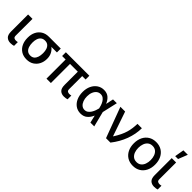

<svg xmlns="http://www.w3.org/2000/svg" viewBox="236 -2001 3235 3235"><g transform="rotate(45 1853.5 -383.0)"><path d="M202.4 6.7Q145.2 6.7 109 -26.6Q72.8 -60 72.8 -141V-545.5H177.6L176.8 -147Q177.2 -110.4 195.5 -99.6Q213.8 -88.8 237.9 -88.8Q249.6 -88.8 261.5 -90.9Q273.4 -93 279.5 -94.5V-4.6Q266.3 -0.4 247 3.2Q227.6 6.7 202.4 6.7Z M588.1 9.9Q510.7 9.9 456 -25.4Q401.3 -60.7 372.5 -121.6Q343.8 -182.5 343.8 -258.5V-269.9Q343.8 -343.4 372.5 -401.8Q401.3 -460.2 455.6 -494.3Q509.9 -528.4 586.6 -528.4H868.6V-436.8H736.2Q777.7 -405.9 802.9 -357.2Q828.1 -308.6 828.1 -248.6V-238.6Q828.1 -172.9 799.9 -116.1Q771.7 -59.3 718 -24.7Q664.4 9.9 588.1 9.9ZM588.1 -81.7Q632.8 -81.7 660.2 -105.8Q687.5 -130 700.1 -170.3Q712.7 -210.6 712.7 -258.5V-269.9Q712.7 -314.6 700.1 -352.6Q687.5 -390.6 659.8 -413.7Q632.1 -436.8 586.6 -436.8Q541.5 -436.8 513.3 -413.7Q485.1 -390.6 472.1 -352.6Q459.2 -314.6 459.2 -269.9V-258.5Q459.2 -210.6 472.1 -170.3Q485.1 -130 513.5 -105.8Q541.9 -81.7 588.1 -81.7Z M1475.5 6.7Q1418.3 6.7 1382.6 -26.6Q1346.9 -60 1346.6 -141V-456.3H1161.2V0H1056.5V-456.3H973V-545.5H1532.7V-456.3H1451.3V-147Q1451.3 -110.4 1469.5 -99.6Q1487.6 -88.8 1511.4 -88.8Q1523.4 -88.8 1535.2 -90.9Q1546.9 -93 1554 -94.5V-5.3Q1540.5 -1.4 1521 2.7Q1501.4 6.7 1475.5 6.7Z M1876.1 11.4H1873.6Q1805.4 10.7 1753.9 -25.7Q1702.4 -62.1 1673.7 -126.1Q1644.9 -190 1644.9 -272.7Q1644.9 -355.1 1675.1 -418.1Q1705.3 -481.2 1758 -516.9Q1810.7 -552.6 1878.2 -552.6Q1950.3 -552.6 1996.1 -513.1Q2041.9 -473.7 2066.8 -410.5H2067.8L2096.6 -545.5H2187.1L2125 -272.7L2194.2 0H2103.3L2071.7 -133.2H2070Q2044 -70 1996.8 -29.3Q1949.6 11.4 1876.1 11.4ZM1881 -79.9Q1916.9 -79.9 1943.9 -99.4Q1970.9 -119 1989.7 -149.1Q2008.5 -179.3 2020.4 -212.2Q2032.3 -245 2038 -271.3L2038.4 -272.7L2038 -274.1Q2032.7 -300.4 2022.2 -332.7Q2011.7 -365.1 1994.1 -394.5Q1976.6 -424 1950.1 -443.2Q1923.7 -462.4 1886.4 -462.4Q1845.5 -462.4 1814.8 -438Q1784.1 -413.7 1766.9 -370.7Q1749.6 -327.8 1749.6 -272Q1749.6 -217 1766.2 -173.5Q1782.7 -130 1812.1 -104.9Q1841.6 -79.9 1881 -79.9Z M2580.3 0H2475.1L2272.4 -545.5H2385.3L2534.8 -109H2540.5Q2581.7 -175.1 2608.1 -230.3Q2634.6 -285.5 2649.3 -336.1Q2664.1 -386.7 2670.8 -437.7Q2677.6 -488.6 2679.3 -545.5H2784.1Q2783 -406.6 2731.7 -267Q2680.4 -127.5 2580.3 0Z M3121.4 11Q3044.7 11 2987.6 -24.1Q2930.4 -59.3 2898.8 -122.7Q2867.2 -186.1 2867.2 -270.2Q2867.2 -355.1 2898.8 -418.7Q2930.4 -482.2 2987.6 -517.4Q3044.7 -552.6 3121.4 -552.6Q3198.5 -552.6 3255.5 -517.4Q3312.5 -482.2 3344.1 -418.7Q3375.7 -355.1 3375.7 -270.2Q3375.7 -186.1 3344.1 -122.7Q3312.5 -59.3 3255.5 -24.1Q3198.5 11 3121.4 11ZM3121.8 -78.1Q3171.9 -78.1 3204.4 -104.4Q3236.9 -130.7 3252.7 -174.5Q3268.5 -218.4 3268.5 -270.6Q3268.5 -322.8 3252.7 -366.8Q3236.9 -410.9 3204.4 -437.3Q3171.9 -463.8 3121.8 -463.8Q3071.7 -463.8 3039.1 -437.3Q3006.4 -410.9 2990.4 -366.8Q2974.4 -322.8 2974.4 -270.6Q2974.4 -218.4 2990.4 -174.5Q3006.4 -130.7 3039.1 -104.4Q3071.7 -78.1 3121.8 -78.1Z M3625 6.7Q3567.8 6.7 3531.6 -26.6Q3495.4 -60 3495.4 -141V-545.5H3600.1L3599.4 -147Q3599.8 -110.4 3618.1 -99.6Q3636.4 -88.8 3660.5 -88.8Q3672.2 -88.8 3684.1 -90.9Q3696 -93 3702.1 -94.5V-4.6Q3688.9 -0.4 3669.6 3.2Q3650.2 6.7 3625 6.7ZM3581.7 -610.1H3513.1L3541.9 -777H3647.4Z"/></g></svg>

Font: Linik Sans Medium
Style: Regular
Weight: 500
Designer: Rasmus Andersson (font), Cristiano Sobral (main changes)
Foundry: rsms
Version: Version 3.018;June 1, 2022;FontCreator 14.0.0.2814 64-bit; t